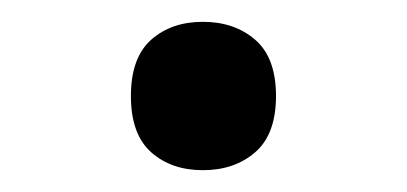

<svg xmlns="http://www.w3.org/2000/svg" viewBox="-20 -389 373 176"><path d="M100 -233ZM100 -301Q100 -336 118.5 -352.5Q137 -369 166 -369Q195 -369 214 -352.5Q233 -336 233 -301Q233 -266 214 -249.5Q195 -233 166 -233Q137 -233 118.5 -249.5Q100 -266 100 -301Z"/></svg>

Font: Orienta
Style: Regular
Weight: 400
Designer: Eduardo Rodriguez Tunni
Foundry: Eduardo Rodriguez Tunni
Version: Version 1.001